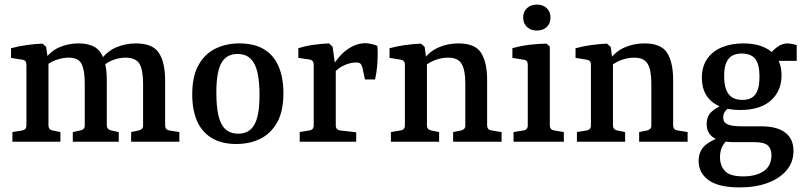

<svg xmlns="http://www.w3.org/2000/svg" viewBox="-20 -617 3504 836"><path d="M551 0V-42L584 -49Q593 -51 598 -56Q603 -61 603 -71V-253Q603 -313 587 -339.5Q571 -366 526 -366Q501 -366 473 -356Q445 -346 419 -321L418 -356Q450 -397 490 -412.5Q530 -428 571 -428Q645 -428 672 -386.5Q699 -345 699 -266V-71Q699 -52 717 -49L761 -42V0ZM34 0V-42L77 -49Q95 -52 95 -71V-336Q95 -355 77 -357L28 -365V-407Q61 -416 97.5 -421Q134 -426 165 -427L181 -413L191 -341V-71Q191 -53 209 -49L243 -42V0ZM297 0V-42L330 -49Q339 -51 344 -56Q349 -61 349 -71V-255Q349 -312 335 -339Q321 -366 279 -366Q251 -366 220.5 -354.5Q190 -343 168 -319L170 -351Q197 -393 237 -410.5Q277 -428 321 -428Q393 -428 419 -386.5Q445 -345 445 -269V-71Q445 -54 464 -49L497 -42V0Z M1110 -203Q1110 -262 1101 -301.5Q1092 -341 1071 -361.5Q1050 -382 1013 -382Q967 -382 944.5 -343.5Q922 -305 922 -214Q922 -156 930.5 -116.5Q939 -77 960 -56Q981 -35 1018 -35Q1065 -35 1087.5 -74Q1110 -113 1110 -203ZM817 -206Q817 -285 844.5 -334Q872 -383 918.5 -405.5Q965 -428 1022 -428Q1087 -428 1129.5 -402.5Q1172 -377 1193 -328Q1214 -279 1214 -211Q1214 -132 1186.5 -83.5Q1159 -35 1113 -12.5Q1067 10 1009 10Q945 10 902 -16Q859 -42 838 -90Q817 -138 817 -206Z M1420 -315Q1435 -344 1458 -370.5Q1481 -397 1510.5 -413Q1540 -429 1571 -429Q1582 -429 1597.5 -425.5Q1613 -422 1623 -417Q1626 -387 1623.5 -346.5Q1621 -306 1613 -271H1569L1558 -323Q1554 -336 1548.5 -340.5Q1543 -345 1531 -345Q1506 -345 1478 -332.5Q1450 -320 1427 -292ZM1442 -316V-71Q1442 -51 1462 -49L1531 -41V0H1285V-42L1327 -49Q1346 -52 1346 -71V-335Q1346 -355 1327 -358L1279 -365V-407Q1310 -417 1346 -422Q1382 -427 1413 -428L1428 -414Z M1953 0V-42L1988 -49Q1996 -51 2001 -56Q2006 -61 2006 -71V-255Q2006 -312 1990 -339Q1974 -366 1932 -366Q1901 -366 1871 -354Q1841 -342 1816 -318L1819 -351Q1849 -393 1889.5 -410.5Q1930 -428 1976 -428Q2049 -428 2075 -386.5Q2101 -345 2101 -269V-71Q2101 -52 2120 -49L2164 -42V0ZM1682 0V-42L1724 -49Q1743 -52 1743 -71V-336Q1743 -354 1725 -357L1676 -365V-407Q1709 -416 1745.5 -421Q1782 -426 1813 -427L1829 -413L1839 -340V-71Q1839 -53 1857 -49L1892 -42V0Z M2374 -71Q2374 -52 2393 -49L2435 -42V0H2216V-42L2259 -49Q2278 -52 2278 -71V-336Q2278 -355 2260 -357L2211 -365V-407Q2245 -417 2285.5 -422Q2326 -427 2360 -427L2374 -414ZM2377 -540Q2377 -515 2360.5 -499.5Q2344 -484 2318 -484Q2291 -484 2274.5 -499.5Q2258 -515 2258 -540Q2258 -566 2274.5 -581.5Q2291 -597 2318 -597Q2344 -597 2360.5 -581.5Q2377 -566 2377 -540Z M2763 0V-42L2798 -49Q2806 -51 2811 -56Q2816 -61 2816 -71V-255Q2816 -312 2800 -339Q2784 -366 2742 -366Q2711 -366 2681 -354Q2651 -342 2626 -318L2629 -351Q2659 -393 2699.5 -410.5Q2740 -428 2786 -428Q2859 -428 2885 -386.5Q2911 -345 2911 -269V-71Q2911 -52 2930 -49L2974 -42V0ZM2492 0V-42L2534 -49Q2553 -52 2553 -71V-336Q2553 -354 2535 -357L2486 -365V-407Q2519 -416 2555.5 -421Q2592 -426 2623 -427L2639 -413L2649 -340V-71Q2649 -53 2667 -49L2702 -42V0Z M3435 40Q3435 89 3405 124.5Q3375 160 3322.5 179.5Q3270 199 3200 199Q3109 199 3065.5 167.5Q3022 136 3022 85Q3022 39 3052.5 14Q3083 -11 3129 -23L3158 -18Q3141 -5 3128 15.5Q3115 36 3115 68Q3115 104 3136.5 127.5Q3158 151 3216 151Q3272 151 3305.5 128Q3339 105 3339 59Q3339 31 3323.5 16.5Q3308 2 3265 2H3178Q3116 2 3086.5 -18Q3057 -38 3057 -76Q3057 -113 3081 -133Q3105 -153 3137 -164L3162 -152Q3146 -144 3137.5 -132.5Q3129 -121 3129 -105Q3129 -84 3148 -75.5Q3167 -67 3210 -67H3294Q3364 -67 3399.5 -39.5Q3435 -12 3435 40ZM3383 -289Q3383 -221 3336.5 -179.5Q3290 -138 3203 -138Q3148 -138 3111 -155Q3074 -172 3055 -203Q3036 -234 3036 -278Q3036 -327 3059 -360.5Q3082 -394 3123 -411Q3164 -428 3217 -428Q3294 -428 3338.5 -392Q3383 -356 3383 -289ZM3133 -285Q3133 -234 3152 -208Q3171 -182 3213 -182Q3251 -182 3269 -206Q3287 -230 3287 -283Q3287 -337 3268.5 -360.5Q3250 -384 3209 -384Q3187 -384 3170 -375.5Q3153 -367 3143 -345.5Q3133 -324 3133 -285ZM3348 -352 3324 -371Q3343 -397 3364.5 -412.5Q3386 -428 3409 -428Q3418 -428 3429 -425.5Q3440 -423 3449 -421V-352Z"/></svg>

Font: Rasa Medium
Style: Regular
Weight: 500
Designer: Anna Giedrys (Yrsa+Rasa design), David Brezina (Yrsa art-direction, Rasa art-direction, design)
Foundry: Rosetta Type Foundry
Version: Version 2.004